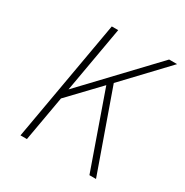

<svg xmlns="http://www.w3.org/2000/svg" viewBox="-162 -830 923 960"><g transform="rotate(30 299.5 -350.0)"><path d="M87 0 210 -700H247L180 -319L541 -700H587L360 -460L523 0H485L333 -432L170 -261L124 0Z"/></g></svg>

Font: Overpass Thin
Style: Italic
Weight: 250
Italic angle: -10°
Designer: Delve Withrington, Dave Bailey, Thomas Jockin
Foundry: Delve Fonts LLC
Version: Version 4.000